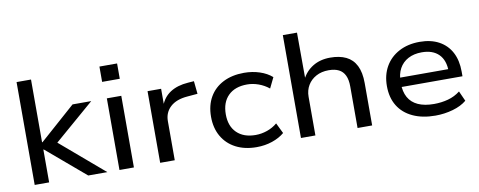

<svg xmlns="http://www.w3.org/2000/svg" viewBox="-62 -999 3235 1296"><g transform="rotate(-10 1555.5 -351.0)"><path d="M89 0V-705H188V-275H191L435 -491H563L264 -233L265 -275L587 0H456L191 -225H188V0Z M658 -606V-711H779V-606ZM670 0V-491H769V0Z M949 0V-491H1042V-373H1036Q1057 -432 1106 -463.5Q1155 -495 1228 -500L1269 -503L1278 -415L1208 -409Q1131 -403 1090 -365Q1049 -327 1049 -268V0Z M1610 9Q1528 9 1467.5 -22.5Q1407 -54 1374 -111.5Q1341 -169 1341 -246Q1341 -324 1374 -381Q1407 -438 1468 -469Q1529 -500 1611 -500Q1668 -500 1718 -483.5Q1768 -467 1802 -437L1767 -365Q1735 -391 1696 -405Q1657 -419 1618 -419Q1535 -419 1488.5 -373Q1442 -327 1442 -245Q1442 -164 1488.5 -118.5Q1535 -73 1617 -73Q1657 -73 1696 -86.5Q1735 -100 1766 -126L1801 -54Q1767 -25 1717 -8Q1667 9 1610 9Z M1914 0V-705H2011L2012 -384H2006Q2032 -438 2082.5 -469Q2133 -500 2202 -500Q2266 -500 2310.5 -478.5Q2355 -457 2378.5 -410.5Q2402 -364 2402 -290V0H2302V-285Q2302 -331 2288 -360.5Q2274 -390 2246.5 -404Q2219 -418 2177 -418Q2128 -418 2091 -398Q2054 -378 2033.5 -343.5Q2013 -309 2013 -265V0Z M2835 9Q2746 9 2680.5 -21.5Q2615 -52 2580.5 -108.5Q2546 -165 2546 -244Q2546 -320 2579 -377.5Q2612 -435 2673 -467.5Q2734 -500 2815 -500Q2892 -500 2947 -470Q3002 -440 3031 -385Q3060 -330 3060 -253V-221H2621V-285H2994L2974 -268Q2974 -346 2933 -387Q2892 -428 2817 -428Q2763 -428 2723.5 -407Q2684 -386 2663 -347.5Q2642 -309 2642 -256V-247Q2642 -189 2664 -149.5Q2686 -110 2730 -90Q2774 -70 2839 -70Q2890 -70 2936 -82.5Q2982 -95 3019 -124L3050 -55Q3013 -24 2955 -7.5Q2897 9 2835 9Z"/></g></svg>

Font: Nunito Sans 10pt SemiExpanded Medium
Style: Regular
Weight: 500
Width: 6
Designer: Vernon Adams
Foundry: Vernon Adams
Version: Version 3.101;gftools[0.9.27]